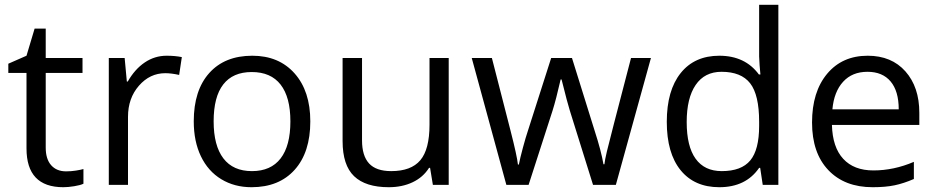

<svg xmlns="http://www.w3.org/2000/svg" viewBox="-20 -780 3951 810"><path d="M258.8 -57.1Q280.3 -57.1 300.3 -60.3Q320.3 -63.5 332 -66.9V-4.9Q318.8 1.5 293.2 5.6Q267.6 9.8 247.1 9.8Q91.8 9.8 91.8 -153.8V-472.2H15.1V-511.2L91.8 -544.9L126 -659.2H172.9V-535.2H328.1V-472.2H172.9V-157.2Q172.9 -108.9 195.8 -83Q218.8 -57.1 258.8 -57.1Z M683.1 -544.9Q718.8 -544.9 747.1 -539.1L735.8 -463.9Q702.6 -471.2 677.2 -471.2Q612.3 -471.2 566.2 -418.5Q520 -365.7 520 -287.1V0H439V-535.2H505.9L515.1 -436H519Q548.8 -488.3 590.8 -516.6Q632.8 -544.9 683.1 -544.9Z M1289.1 -268.1Q1289.1 -137.2 1223.1 -63.7Q1157.2 9.8 1041 9.8Q969.2 9.8 913.6 -23.9Q857.9 -57.6 827.6 -120.6Q797.4 -183.6 797.4 -268.1Q797.4 -398.9 862.8 -471.9Q928.2 -544.9 1044.4 -544.9Q1156.7 -544.9 1222.9 -470.2Q1289.1 -395.5 1289.1 -268.1ZM881.3 -268.1Q881.3 -165.5 922.4 -111.8Q963.4 -58.1 1043 -58.1Q1122.6 -58.1 1163.8 -111.6Q1205.1 -165 1205.1 -268.1Q1205.1 -370.1 1163.8 -423.1Q1122.6 -476.1 1042 -476.1Q962.4 -476.1 921.9 -423.8Q881.3 -371.6 881.3 -268.1Z M1507.3 -535.2V-188Q1507.3 -122.6 1537.1 -90.3Q1566.9 -58.1 1630.4 -58.1Q1714.4 -58.1 1753.2 -104Q1792 -149.9 1792 -253.9V-535.2H1873V0H1806.2L1794.4 -71.8H1790Q1765.1 -32.2 1720.9 -11.2Q1676.8 9.8 1620.1 9.8Q1522.5 9.8 1473.9 -36.6Q1425.3 -83 1425.3 -185.1V-535.2Z M2481.9 0 2383.8 -314Q2374.5 -342.8 2349.1 -444.8H2345.2Q2325.7 -359.4 2311 -313L2210 0H2116.2L1970.2 -535.2H2055.2Q2106.9 -333.5 2134 -228Q2161.1 -122.6 2165 -85.9H2168.9Q2174.3 -113.8 2186.3 -158Q2198.2 -202.1 2207 -228L2305.2 -535.2H2393.1L2488.8 -228Q2516.1 -144 2525.9 -86.9H2529.8Q2531.7 -104.5 2540.3 -141.1Q2548.8 -177.7 2642.1 -535.2H2726.1L2578.1 0Z M3187 -71.8H3182.6Q3126.5 9.8 3014.6 9.8Q2909.7 9.8 2851.3 -62Q2793 -133.8 2793 -266.1Q2793 -398.4 2851.6 -471.7Q2910.2 -544.9 3014.6 -544.9Q3123.5 -544.9 3181.6 -465.8H3188L3184.6 -504.4L3182.6 -542V-759.8H3263.7V0H3197.8ZM3024.9 -58.1Q3107.9 -58.1 3145.3 -103.3Q3182.6 -148.4 3182.6 -249V-266.1Q3182.6 -379.9 3144.8 -428.5Q3106.9 -477.1 3023.9 -477.1Q2952.6 -477.1 2914.8 -421.6Q2877 -366.2 2877 -265.1Q2877 -162.6 2914.6 -110.4Q2952.1 -58.1 3024.9 -58.1Z M3661.6 9.8Q3543 9.8 3474.4 -62.5Q3405.8 -134.8 3405.8 -263.2Q3405.8 -392.6 3469.5 -468.8Q3533.2 -544.9 3640.6 -544.9Q3741.2 -544.9 3799.8 -478.8Q3858.4 -412.6 3858.4 -304.2V-252.9H3489.7Q3492.2 -158.7 3537.4 -109.9Q3582.5 -61 3664.6 -61Q3751 -61 3835.4 -97.2V-24.9Q3792.5 -6.3 3754.2 1.7Q3715.8 9.8 3661.6 9.8ZM3639.6 -477.1Q3575.2 -477.1 3536.9 -435.1Q3498.5 -393.1 3491.7 -318.8H3771.5Q3771.5 -395.5 3737.3 -436.3Q3703.1 -477.1 3639.6 -477.1Z"/></svg>

Font: f04920746
Style: Regular
Weight: 400
Foundry: Ascender Corporation
Version: Version 1.10